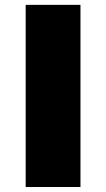

<svg xmlns="http://www.w3.org/2000/svg" viewBox="-20 -750 426 770"><path d="M83 0V-730.5H302.7V0Z"/></svg>

Font: GenEi M Gothic v2 Black
Style: Regular
Weight: 900
Version: Version 2.0